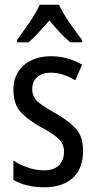

<svg xmlns="http://www.w3.org/2000/svg" viewBox="-20 -786 407 816"><path d="M333 -145Q333 -70 289.5 -30Q246 10 169 10Q127 10 94.5 1.5Q62 -7 37 -21V-104Q62 -87 96.5 -74.5Q131 -62 167 -62Q208 -62 230 -83Q252 -104 252 -141Q252 -172 231.5 -193.5Q211 -215 159 -243Q103 -273 70 -307.5Q37 -342 37 -405Q37 -470 81 -508.5Q125 -547 197 -547Q234 -547 267 -537.5Q300 -528 329 -511L300 -445Q276 -459 250 -468Q224 -477 196 -477Q158 -477 137.5 -458Q117 -439 117 -408Q117 -376 138 -356Q159 -336 212 -307Q267 -276 300 -242Q333 -208 333 -145ZM231 -766Q246 -732 275 -690Q304 -648 329 -616V-606H279Q257 -624 234.5 -648Q212 -672 190 -699Q166 -672 143.5 -647.5Q121 -623 102 -606H52V-616Q78 -651 106 -692Q134 -733 149 -766Z"/></svg>

Font: Avrile Sans Condensed
Style: Regular
Weight: 400
Width: 3
Designer: Monotype Design Team
Foundry: Monotype Imaging Inc.
Version: Version 2.001;September 10, 2019;FontCreator 11.5.0.2425 64-